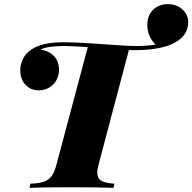

<svg xmlns="http://www.w3.org/2000/svg" viewBox="-20 -906 928 926"><path d="M887.7 -799.8Q887.7 -726.6 803.7 -690.9Q737.8 -664.1 630.4 -664.1Q611.8 -664.1 601.6 -664.6L456.5 -116.2Q449.2 -89.8 449.2 -72.8Q449.2 -46.4 468 -34.7Q486.8 -22.9 531.7 -20L527.3 0Q457 -2.9 318.4 -2.9Q185.5 -2.9 122.6 0L126.5 -20Q169.4 -21.5 193.1 -30.3Q216.8 -39.1 230.2 -58.6Q243.7 -78.1 253.4 -116.2L403.3 -678.7Q327.1 -684.1 289.6 -684.1Q210.9 -684.1 175.3 -667Q214.8 -661.6 239.7 -636Q264.6 -610.4 264.6 -569.8Q264.6 -541.5 251.7 -518.8Q238.8 -496.1 216.6 -483.2Q194.3 -470.2 167.5 -470.2Q139.6 -470.2 119.1 -483.4Q98.6 -496.6 88.1 -518.8Q77.6 -541 77.6 -566.9Q77.6 -598.6 94.5 -628.7Q111.3 -658.7 150.4 -678.2Q199.7 -702.1 284.7 -702.1Q355 -702.1 483.9 -692.4Q590.8 -684.1 640.6 -684.1Q691.4 -684.1 730.5 -691.4Q712.9 -707.5 701.7 -731.9Q690.4 -756.3 690.4 -786.1Q690.4 -816.4 703.1 -838.9Q715.8 -861.3 738.3 -873.8Q760.7 -886.2 789.6 -886.2Q818.4 -886.2 840.8 -874Q863.3 -861.8 875.5 -842Q887.7 -822.3 887.7 -799.8Z"/></svg>

Font: TypoPRO Playfair Display SC
Style: Italic
Weight: 900
Italic angle: -14°
Designer: Claus Eggers Sørensen
Foundry: Claus Eggers Sørensen
Version: Version 1.004;PS 001.004;hotconv 1.0.70;makeotf.lib2.5.58329